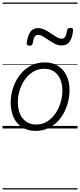

<svg xmlns="http://www.w3.org/2000/svg" viewBox="-20 -1009 629 1508"><path d="M259 19Q198 19 154 -9Q110 -37 87 -87.5Q64 -138 64 -204Q64 -261 82 -317Q100 -373 134.5 -418.5Q169 -464 218.5 -491.5Q268 -519 332 -519Q392 -519 435.5 -491.5Q479 -464 502.5 -415Q526 -366 526 -301Q526 -256 515 -210.5Q504 -165 482.5 -124Q461 -83 429 -51Q397 -19 354.5 0Q312 19 259 19ZM263 -31Q313 -31 351 -55Q389 -79 415.5 -118Q442 -157 456 -204Q470 -251 470 -297Q470 -349 453 -387.5Q436 -426 404.5 -447.5Q373 -469 328 -469Q279 -469 240.5 -445.5Q202 -422 175 -383.5Q148 -345 134 -298.5Q120 -252 120 -206Q120 -154 137 -114.5Q154 -75 186 -53Q218 -31 263 -31ZM211 -650Q189 -650 190 -671Q197 -729 218 -758.5Q239 -788 278 -788Q306 -788 332 -775Q358 -762 381 -746Q404 -730 425 -717.5Q446 -705 465 -705Q483 -705 492.5 -721Q502 -737 507 -770Q510 -790 533 -790Q546 -790 550.5 -785.5Q555 -781 554 -769Q548 -712 527 -682Q506 -652 464 -652Q436 -652 411 -665Q386 -678 362.5 -694Q339 -710 318 -722.5Q297 -735 278 -735Q261 -735 251.5 -719.5Q242 -704 237 -669Q235 -659 229 -654.5Q223 -650 211 -650ZM0 469H589V479H0ZM0 -20H589V0H0ZM0 -505H589V-500H0ZM0 -989H589V-979H0Z"/></svg>

Font: Playwrite DE VA Guides
Style: Regular
Weight: 400
Designer: Veronika Burian, José Scaglione
Foundry: TypeTogether
Version: Version 1.003